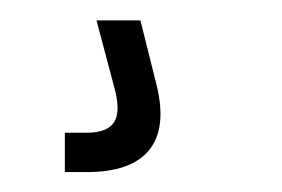

<svg xmlns="http://www.w3.org/2000/svg" viewBox="-20 -20 276 188"><path d="M43.5 148.5V110H64.5Q85.5 110 92 99.2Q98.5 88.5 91.5 64L74.5 0H117.5L133.5 64Q143.5 105.5 126 127Q108.5 148.5 65 148.5Z"/></svg>

Font: Big Shoulders Stencil Text ExtraLight
Style: Regular
Weight: 250
Version: Version 2.001